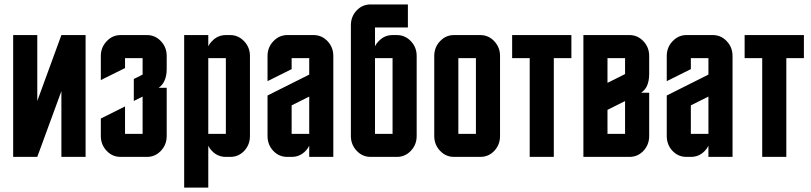

<svg xmlns="http://www.w3.org/2000/svg" viewBox="-20 -715 3698 875"><path d="M149.9 -254.9 259.8 -555.2H370.1V0H259.8V-299.8L149.9 0H40V-555.2H149.9Z M739.7 -95.2Q739.7 -55.7 713.4 -27.8Q687 0 649.9 0H529.8Q492.2 0 466.3 -27.3Q439.5 -55.7 439.5 -95.2V-174.8L549.8 -230V-105H629.9V-274.9L589.8 -254.9V-355L629.9 -375V-450.2H549.8V-404.8L439.5 -350.1V-460Q439.5 -499 466.3 -527.3Q492.7 -555.2 529.8 -555.2H649.9Q687 -555.2 713.4 -527.3Q739.7 -499.5 739.7 -460V-399.9Q739.7 -367.2 728 -343.8Q719.7 -326.7 703.1 -314.9H739.7Z M929.2 -105H1009.3V-450.2H929.2ZM929.2 -504.4Q935.1 -516.6 945.8 -527.3Q972.2 -555.2 1009.3 -555.2H1029.3Q1065.9 -555.2 1092.8 -526.9Q1119.1 -499 1119.1 -460V-95.2Q1119.1 -55.2 1092.8 -27.3Q1066.9 0 1029.3 0H1009.3Q971.7 0 945.8 -27.3Q935.1 -38.1 929.2 -50.8V140.1H819.3V-555.2H929.2Z M1289.1 0Q1251.5 0 1225.6 -27.3Q1199.2 -55.2 1199.2 -95.2V-279.8L1389.2 -375V-450.2H1309.1V-399.9L1199.2 -345.2V-460Q1199.2 -499 1225.6 -526.9Q1252.4 -555.2 1289.1 -555.2H1409.2Q1446.3 -555.2 1472.7 -527.3Q1499 -499.5 1499 -460V0H1389.2V-50.8Q1383.3 -38.1 1372.6 -27.3Q1346.7 0 1309.1 0ZM1309.1 -234.9V-105H1389.2V-274.9Z M1789.1 -555.2Q1826.2 -555.2 1852.5 -527.3Q1878.9 -499.5 1878.9 -460V-95.2Q1878.9 -55.7 1852.5 -27.8Q1826.2 0 1789.1 0H1668.9Q1631.8 0 1605.5 -27.8Q1579.1 -55.7 1579.1 -95.2V-600.1Q1579.1 -639.6 1605.5 -667.5Q1631.3 -694.8 1668.9 -694.8H1838.9V-589.8H1689V-504.4Q1694.8 -516.6 1705.6 -527.3Q1731.9 -555.2 1769 -555.2ZM1689 -450.2V-105H1769V-450.2Z M2258.8 -460V-95.2Q2258.8 -55.2 2232.4 -27.3Q2206.5 0 2168.9 0H2048.8Q2011.7 0 1985.4 -27.8Q1959 -55.7 1959 -95.2V-460Q1959 -499.5 1985.4 -527.3Q2011.7 -555.2 2048.8 -555.2H2168.9Q2206.1 -555.2 2232.4 -527.3Q2258.8 -499.5 2258.8 -460ZM2148.9 -105V-450.2H2068.8V-105Z M2394 0V-450.2H2314V-555.2H2584V-450.2H2503.9V0Z M2638.7 0V-555.2H2848.6Q2885.7 -555.2 2912.1 -527.3Q2938.5 -499.5 2938.5 -460V-377.4Q2938.5 -343.8 2926.8 -320.3Q2918.9 -304.7 2902.3 -292.5H2938.5V-95.2Q2938.5 -55.2 2912.1 -27.3Q2886.2 0 2848.6 0ZM2828.6 -377.4V-450.2H2748.5V-337.4ZM2828.6 -254.4 2748.5 -214.4V-105H2828.6Z M3108.4 0Q3070.8 0 3044.9 -27.3Q3018.6 -55.2 3018.6 -95.2V-279.8L3208.5 -375V-450.2H3128.4V-399.9L3018.6 -345.2V-460Q3018.6 -499 3044.9 -526.9Q3071.8 -555.2 3108.4 -555.2H3228.5Q3265.6 -555.2 3292 -527.3Q3318.4 -499.5 3318.4 -460V0H3208.5V-50.8Q3202.6 -38.1 3191.9 -27.3Q3166 0 3128.4 0ZM3128.4 -234.9V-105H3208.5V-274.9Z M3453.6 0V-450.2H3373.5V-555.2H3643.6V-450.2H3563.5V0Z"/></svg>

Font: Horta
Style: Regular
Weight: 600
Width: 3
Version: Version 0.11